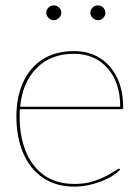

<svg xmlns="http://www.w3.org/2000/svg" viewBox="-20 -688 519 714"><path d="M257 6Q189 6 140.5 -26.5Q92 -59 66.5 -118Q41 -177 41 -255Q41 -327 66 -382Q91 -437 139 -467.5Q187 -498 255 -498Q310 -498 351 -472.5Q392 -447 415 -400Q438 -353 438 -287Q438 -285 436.5 -283.5Q435 -282 432 -282H54Q53 -275 53 -270Q53 -265 53 -255Q53 -140 106.5 -72Q160 -4 257 -4Q298 -4 330.5 -15Q363 -26 386 -39.5Q409 -53 418 -59Q423 -62 426 -59L427 -58Q414 -42 387 -27.5Q360 -13 325.5 -3.5Q291 6 257 6ZM55 -291H427Q427 -382 379.5 -435Q332 -488 255 -488Q168 -488 115.5 -434Q63 -380 55 -291ZM208 -640Q208 -630 199.5 -621.5Q191 -613 180 -613Q169 -613 160.5 -621.5Q152 -630 152 -640Q152 -652 160.5 -660Q169 -668 180 -668Q191 -668 199.5 -660Q208 -652 208 -640ZM372 -640Q372 -630 364 -621.5Q356 -613 344 -613Q333 -613 324.5 -621.5Q316 -630 316 -640Q316 -652 324.5 -660Q333 -668 344 -668Q355 -668 363.5 -660Q372 -652 372 -640Z"/></svg>

Font: Aleo Thin
Style: Regular
Weight: 250
Designer: Alessio Laiso
Foundry: Alessio Laiso
Version: Version 2.001;gftools[0.9.29]